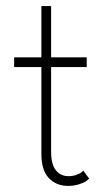

<svg xmlns="http://www.w3.org/2000/svg" viewBox="-20 -599 344 631"><path d="M26.5 -410.5H116V-579H148V-410.5H265V-378.5H148V-101Q148 -58.5 163.8 -39.2Q179.5 -20 205 -20Q219 -20 230.8 -24.2Q242.5 -28.5 247 -32Q251.5 -35.5 253.5 -38.5L273 -12Q269 -8 262.2 -3.2Q255.5 1.5 239.2 6.8Q223 12 204 12Q164.5 12 140.2 -14Q116 -40 116 -93V-378.5H26.5Z"/></svg>

Font: League Spartan ExtraLight
Style: Regular
Weight: 200
Foundry: The League of Moveable Type
Version: Version 2.002